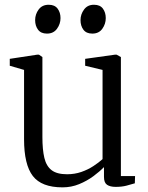

<svg xmlns="http://www.w3.org/2000/svg" viewBox="-20 -776 622 806"><path d="M465.5 8.5Q442.5 8.5 429.5 -0.2Q416.5 -9 416.5 -33V-74.5Q398.5 -56 371.8 -36.2Q345 -16.5 312.2 -3Q279.5 10.5 242.5 10.5Q154.5 10.5 117.8 -37.2Q81 -85 81 -191.5V-482.5L21 -500V-529L136 -546.5H143.5L158 -536.5V-200.5Q158 -148 166.2 -113.2Q174.5 -78.5 196.8 -61.5Q219 -44.5 261.5 -44.5Q293.5 -44.5 321.5 -54.2Q349.5 -64 372 -78.8Q394.5 -93.5 410.5 -108V-482.5L337.5 -500V-529L462.5 -546.5H469.5L487.5 -536.5V-37H547L546 -6.5Q530 -1.5 510.5 3.5Q491 8.5 465.5 8.5ZM176.5 -635Q152 -635 139.8 -651.2Q127.5 -667.5 127.5 -691.5Q127.5 -716 142.2 -736Q157 -756 184 -756H185Q209.5 -756 221.8 -739.8Q234 -723.5 234 -700Q234 -675.5 219.2 -655.2Q204.5 -635 177.5 -635ZM367 -635Q342.5 -635 330.2 -651.2Q318 -667.5 318 -691.5Q318 -716 332.8 -736Q347.5 -756 374 -756H375Q400 -756 412 -739.8Q424 -723.5 424 -700Q424 -675.5 409.5 -655.2Q395 -635 368 -635Z"/></svg>

Font: Merriweather 60pt Light
Style: Regular
Weight: 300
Version: Version 2.100